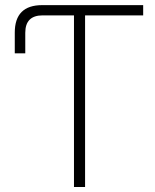

<svg xmlns="http://www.w3.org/2000/svg" viewBox="-20 -748 621 768"><path d="M39.1 -534.7V-617.7Q39.1 -727.5 148.9 -727.5H552.7V-686.5H320.3V0H275.9V-686.5H150.4Q81.1 -686.5 81.1 -616.7V-534.7Z"/></svg>

Font: Inter Display ExtraLight
Style: Regular
Weight: 200
Designer: Rasmus Andersson
Foundry: rsms
Version: Version 4.000;git-a52131595